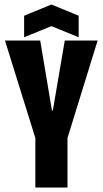

<svg xmlns="http://www.w3.org/2000/svg" viewBox="-20 -842 461 862"><path d="M138.7 -222.3 2.3 -660H160.5L213.2 -346H217.2L270.8 -660H418.3L283 -222.3V0H138.7ZM88.3 -771.3 210.8 -821.8 333.2 -771.3V-674.7L210.8 -724.7L88.3 -674.7Z"/></svg>

Font: Bricolage Grotesque 96pt Condensed ExBd
Style: Regular
Weight: 800
Width: 3
Designer: Mathieu Triay
Foundry: Atelier Triay
Version: Version 1.001;Glyphs 3.2 (3207)